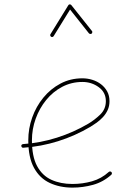

<svg xmlns="http://www.w3.org/2000/svg" viewBox="-20 -854 622 875"><path d="M355.5 -480.5Q397.5 -480.5 429.9 -456.8Q462.4 -433.1 462.4 -393.1Q462.4 -356.4 436.3 -331.5Q410.2 -306.6 382.8 -290.5Q314.9 -250.5 239.3 -226.6Q163.6 -202.6 85 -197.3Q81.5 -196.8 79.1 -194.6Q76.7 -192.4 77.1 -188.5Q77.6 -185.1 80.1 -182.6Q82.5 -180.2 85.9 -180.7Q166.5 -186 244.4 -210.4Q322.3 -234.9 391.6 -275.9Q405.3 -284.2 420.4 -294.9Q435.5 -305.7 449 -320.1Q462.4 -334.5 470.7 -352.5Q479 -370.6 479 -393.1Q479 -418 468.5 -437.3Q458 -456.5 440.4 -470Q422.9 -483.4 400.9 -490.2Q378.9 -497.1 355.5 -497.1Q300.8 -497.1 255.6 -473.1Q210.4 -449.2 177.5 -408.9Q144.5 -368.7 126.7 -318.4Q108.9 -268.1 108.9 -214.8Q108.9 -136.7 135 -89.1Q161.1 -41.5 206.8 -20.3Q252.4 1 310.1 1Q357.9 1 404.1 -11.7Q450.2 -24.4 487.3 -57.6Q489.7 -60.1 490 -63.7Q490.2 -67.4 487.8 -69.8Q485.8 -72.3 481.9 -72.5Q478 -72.8 475.6 -70.3Q442.4 -40 399.4 -27.8Q356.4 -15.6 310.1 -15.6Q255.9 -15.6 214.1 -34.7Q172.4 -53.7 148.9 -97.4Q125.5 -141.1 125.5 -214.8Q125.5 -265.6 142.6 -313Q159.7 -360.4 190.4 -398.2Q221.2 -436 263.4 -458.3Q305.7 -480.5 355.5 -480.5ZM212.9 -686.5Q215.8 -684.6 219.2 -685.5Q222.7 -686.5 224.6 -689.5L299.3 -810.5L385.3 -702.1Q387.7 -699.7 391.4 -699.2Q395 -698.7 397.5 -700.7Q399.9 -703.1 400.6 -706.8Q401.4 -710.4 398.9 -712.9L305.2 -830.6Q303.7 -832.5 301 -833.5Q298.3 -834.5 295.7 -833.7Q293 -833 291 -829.6L210 -698.2Q208 -695.3 209 -691.9Q210 -688.5 212.9 -686.5Z"/></svg>

Font: Mikhak VF
Style: Regular
Weight: 100
Designer: Amin Abedi
Version: Version 3.001